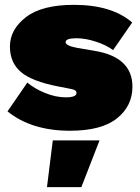

<svg xmlns="http://www.w3.org/2000/svg" viewBox="-20 -530 578 793"><path d="M269 10Q110 10 11 -70L93 -189Q122 -164 166 -146Q210 -128 252 -128Q296 -128 296 -146Q296 -154 288 -158Q280 -162 256 -166L220 -173Q112 -194 66.5 -232.5Q21 -271 21 -338Q21 -408 87 -459Q153 -510 285 -510Q442 -510 526 -437L447 -323Q419 -344 376 -358Q333 -372 296 -372Q251 -372 251 -356Q251 -341 300 -332L371 -320Q527 -294 527 -172Q527 -92 463 -41Q399 10 269 10ZM391 50 316 243H174L198 50Z"/></svg>

Font: Elaine Sans Black
Style: Regular
Weight: 900
Designer: Wei Huang
Foundry: Wei Huang
Version: Version 2.001;December 24, 2019;FontCreator 12.0.0.2547 64-b